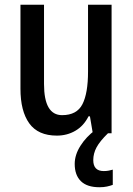

<svg xmlns="http://www.w3.org/2000/svg" viewBox="-20 -560 557 807"><path d="M449 -540V0H370L358 -71H352Q332 -31 297 -10.5Q262 10 219 10Q140 10 103 -41.5Q66 -93 66 -187V-540H165V-207Q165 -76 241 -76Q303 -76 326.5 -122Q350 -168 350 -259V-540ZM372 113Q372 159 416 159Q429 159 438 157Q447 155 454 153V217Q443 221 429.5 224Q416 227 398 227Q346 227 320 201.5Q294 176 294 129Q294 91 318 53Q342 15 381 -14L434 0Q400 33 386 59Q372 85 372 113Z"/></svg>

Font: Noto Sans Ethiopic Condensed Medium
Style: Regular
Weight: 500
Width: 3
Designer: Monotype Design Team
Foundry: Monotype Imaging Inc.
Version: Version 2.102; ttfautohint (v1.8.4.7-5d5b)